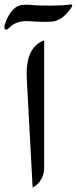

<svg xmlns="http://www.w3.org/2000/svg" viewBox="-23 -840 345 862"><path d="M166 -655 175.3 -659V-88.6Q175.3 -27.9 123.5 2.4L97.2 -487.1Q90.3 -619.4 166 -655ZM105.5 -745Q51.1 -748.6 18.5 -715.5Q9.2 -706.2 3 -707.2Q-3.2 -708.3 -3.2 -716Q-3.7 -720.7 -1.2 -729.5Q9.7 -769.3 36.6 -797.8Q56.3 -817.5 83.2 -818.5Q103.4 -819.5 125.7 -817Q147.4 -814.4 207.9 -814.9Q268.5 -815.9 280.9 -818.5Q293.3 -821.1 298.5 -819Q304.2 -817 298.5 -807.6Q263.8 -756.4 224.5 -745.5Q197.6 -738.3 105.5 -745Z"/></svg>

Font: Gandom FD
Style: FD
Weight: 400
Foundry: DejaVu fonts team - Redesigned by Saber Rastikerdar - Based on Samim Font
Version: Version 0.6